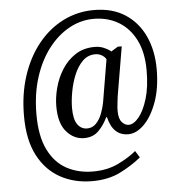

<svg xmlns="http://www.w3.org/2000/svg" viewBox="-57 -768 901 965"><g transform="rotate(-5 393.0 -286.0)"><path d="M370 142Q280 142 209 103Q138 64 97 -14.5Q56 -93 56 -214Q56 -325 86.5 -417Q117 -509 171 -575.5Q225 -642 297 -678Q369 -714 452 -714Q545 -714 609.5 -672Q674 -630 707.5 -557Q741 -484 741 -391Q741 -296 715.5 -225.5Q690 -155 651 -116Q612 -77 571 -77Q493 -77 471 -172H467Q449 -133 421 -105Q393 -77 348 -77Q297 -77 259.5 -119.5Q222 -162 222 -248Q222 -293 235 -342Q248 -391 275 -433.5Q302 -476 343 -502.5Q384 -529 440 -529Q466 -529 487.5 -519.5Q509 -510 522 -499L556 -520H576L534 -273Q532 -257 529.5 -235.5Q527 -214 527 -198Q527 -159 542.5 -141.5Q558 -124 577 -124Q602 -124 628 -155.5Q654 -187 672 -246Q690 -305 690 -389Q690 -479 659 -541.5Q628 -604 573 -637Q518 -670 447 -670Q382 -670 323 -637.5Q264 -605 218 -545Q172 -485 145.5 -401.5Q119 -318 119 -216Q119 -107 152.5 -38.5Q186 30 244.5 62Q303 94 378 94Q450 94 505 67.5Q560 41 597 10L618 44Q573 81 512.5 111.5Q452 142 370 142ZM367 -124Q394 -124 412.5 -143.5Q431 -163 442 -191.5Q453 -220 458 -248L494 -462Q488 -474 473 -483Q458 -492 440 -492Q402 -492 375.5 -465.5Q349 -439 332.5 -398.5Q316 -358 308 -313.5Q300 -269 300 -233Q300 -176 318.5 -150Q337 -124 367 -124Z"/></g></svg>

Font: Noto Serif Thai Condensed
Style: Regular
Weight: 400
Width: 3
Designer: Monotype Design Team
Foundry: Monotype Imaging Inc.
Version: Version 2.002; ttfautohint (v1.8.4.7-5d5b)